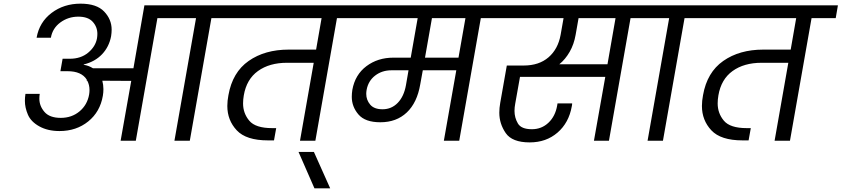

<svg xmlns="http://www.w3.org/2000/svg" viewBox="-20 -769 4598 1049"><path d="M1266 -670H1135L1017 0H933L1051 -670H840L722 0H639L697 -327L539 -328Q545 -305 545 -282Q545 -264 542 -246Q527 -158 462 -105.5Q397 -53 305 -53Q241 -53 195 -78.5Q149 -104 132.5 -142.5Q116 -181 116 -218Q116 -236 119 -256H197Q195 -242 195 -230Q195 -190 223 -157.5Q251 -125 312 -125Q372 -125 414.5 -160.5Q457 -196 467 -253Q469 -266 469 -277Q469 -305 457 -328H454V-334Q425 -380 349 -380H310L322 -448H361Q422 -448 462 -481.5Q502 -515 510 -560Q512 -573 512 -584Q512 -622 486.5 -650Q461 -678 408 -678Q353 -678 310 -646.5Q267 -615 258 -563H180Q195 -648 262 -698.5Q329 -749 420 -749Q508 -749 549 -706Q590 -663 590 -607Q590 -590 587 -571Q576 -513 537.5 -472.5Q499 -432 438 -417L437 -415Q464 -411 488 -396H709L769 -740H1278Z M1953 -670H1821L1703 0H1619L1694 -426H1548Q1452 -426 1389.5 -381Q1327 -336 1312 -248Q1308 -225 1308 -204Q1308 -150 1342 -109.5Q1376 -69 1467 -69H1489L1477 -2H1444Q1325 -2 1273.5 -57Q1222 -112 1222 -190Q1222 -218 1228 -249Q1250 -374 1338.5 -436Q1427 -498 1557 -498H1707L1737 -670H1205L1217 -740H1965Z M1698 260 1611 61H1695L1784 260Z M2738 -670H2607L2489 0H2405L2473 -385H2290L2276 -308Q2259 -208 2202.5 -154.5Q2146 -101 2058 -101Q1975 -101 1938.5 -143.5Q1902 -186 1902 -240Q1902 -258 1905 -278Q1920 -361 1982 -407.5Q2044 -454 2129 -454H2224L2262 -670H1899L1911 -740H2750ZM2523 -670H2340L2302 -454H2485ZM2212 -385H2119Q2067 -385 2029.5 -356Q1992 -327 1983 -278Q1981 -266 1981 -256Q1981 -223 2002.5 -197.5Q2024 -172 2070 -172Q2119 -172 2153 -207Q2187 -242 2198 -304Z M3558 -670H3425L3307 0H3225L3287 -349H2821L2795 -203Q2791 -182 2791 -163Q2791 -126 2809.5 -94.5Q2828 -63 2886 -63Q2939 -63 2976.5 -98.5Q3014 -134 3024 -192L3026 -204H3106Q3106 -197 3104 -188Q3088 -98 3026 -44.5Q2964 9 2874 9Q2778 9 2743 -42Q2708 -93 2708 -153Q2708 -179 2713 -207L2749 -411H2841Q2925 -411 2977 -456Q3029 -501 3043 -579L3059 -670H2685L2697 -740H3570ZM3343 -670H3141L3125 -579Q3116 -527 3092.5 -486Q3069 -445 3036 -418H3299Z M3518 0 3636 -670H3504L3516 -740H3863L3851 -670H3720L3602 0Z M4546 -670H4414L4296 0H4212L4287 -426H4141Q4045 -426 3982.5 -381Q3920 -336 3905 -248Q3901 -225 3901 -204Q3901 -150 3935 -109.5Q3969 -69 4060 -69H4082L4070 -2H4037Q3918 -2 3866.5 -57Q3815 -112 3815 -190Q3815 -218 3821 -249Q3843 -374 3931.5 -436Q4020 -498 4150 -498H4300L4330 -670H3798L3810 -740H4558Z"/></svg>

Font: Fz Poppins
Style: Italic
Weight: 400
Italic angle: -10°
Designer: Ninad Kale (Devanagari), Jonny Pinhorn (Latin)
Foundry: Indian Type Foundry
Version: Vit hóa bi Vntype.Com & FontZin.Com